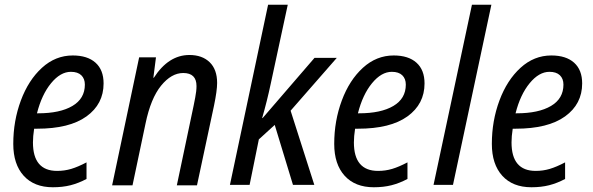

<svg xmlns="http://www.w3.org/2000/svg" viewBox="-20 -780 2500 810"><path d="M36 -173Q36 -270 68 -356Q100 -442 157 -494Q214 -546 287 -546Q349 -546 383 -515.5Q417 -485 417 -428Q417 -341 345 -289Q273 -237 136 -237H124Q119 -205 119 -179Q119 -59 221 -59Q252 -59 280.5 -67.5Q309 -76 345 -95V-25Q311 -7 277.5 1.5Q244 10 203 10Q124 10 80 -38.5Q36 -87 36 -173ZM141 -302Q233 -302 285.5 -333Q338 -364 338 -423Q338 -448 323 -462.5Q308 -477 279 -477Q235 -477 195.5 -429Q156 -381 136 -302Z M567 -538H638L627 -452H629Q691 -548 779 -548Q833 -548 864.5 -517.5Q896 -487 896 -430Q896 -398 883 -335L811 2H726L797 -335Q798 -340 803.5 -368Q809 -396 809 -417Q809 -472 753 -472Q703 -472 659.5 -418.5Q616 -365 594 -259L539 2H453Z M1111 -760H1194L1122 -426Q1107 -355 1086 -282H1088L1307 -536H1401L1206 -313L1306 0H1216L1139 -253L1072 -192L1033 0H950Z M1390 -173Q1390 -270 1422 -356Q1454 -442 1511 -494Q1568 -546 1641 -546Q1703 -546 1737 -515.5Q1771 -485 1771 -428Q1771 -341 1699 -289Q1627 -237 1490 -237H1478Q1473 -205 1473 -179Q1473 -59 1575 -59Q1606 -59 1634.5 -67.5Q1663 -76 1699 -95V-25Q1665 -7 1631.5 1.5Q1598 10 1557 10Q1478 10 1434 -38.5Q1390 -87 1390 -173ZM1495 -302Q1587 -302 1639.5 -333Q1692 -364 1692 -423Q1692 -448 1677 -462.5Q1662 -477 1633 -477Q1589 -477 1549.5 -429Q1510 -381 1490 -302Z M1971 -760H2053L1891 0H1809Z M2055 -173Q2055 -270 2087 -356Q2119 -442 2176 -494Q2233 -546 2306 -546Q2368 -546 2402 -515.5Q2436 -485 2436 -428Q2436 -341 2364 -289Q2292 -237 2155 -237H2143Q2138 -205 2138 -179Q2138 -59 2240 -59Q2271 -59 2299.5 -67.5Q2328 -76 2364 -95V-25Q2330 -7 2296.5 1.5Q2263 10 2222 10Q2143 10 2099 -38.5Q2055 -87 2055 -173ZM2160 -302Q2252 -302 2304.5 -333Q2357 -364 2357 -423Q2357 -448 2342 -462.5Q2327 -477 2298 -477Q2254 -477 2214.5 -429Q2175 -381 2155 -302Z"/></svg>

Font: Noto Sans UI Narrow
Style: Italic
Weight: 400
Width: 4
Italic angle: -12°
Designer: Monotype Design Team
Foundry: Monotype Imaging Inc.
Version: Version 1.001